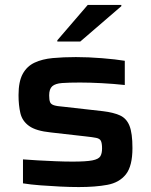

<svg xmlns="http://www.w3.org/2000/svg" viewBox="-20 -749 613 777"><path d="M299 8Q264 8 223.5 6Q183 4 143.5 1Q104 -2 73 -7V-104Q98 -102 133 -100Q168 -98 205.5 -96.5Q243 -95 274 -95Q329 -95 354 -100Q379 -105 386 -116.5Q393 -128 393 -148Q393 -169 388.5 -178.5Q384 -188 369.5 -191Q355 -194 327 -197L186 -213Q126 -219 98 -239Q70 -259 62.5 -291Q55 -323 55 -364Q55 -419 72 -450Q89 -481 120 -495.5Q151 -510 193.5 -514Q236 -518 287 -518Q337 -518 393 -513.5Q449 -509 485 -503V-405Q439 -410 390.5 -412.5Q342 -415 304 -415Q259 -415 231.5 -413Q204 -411 191.5 -400Q179 -389 179 -363Q179 -345 182.5 -336Q186 -327 198.5 -323Q211 -319 238 -317L397 -299Q439 -294 465.5 -282Q492 -270 504 -240Q516 -210 516 -150Q516 -77 489.5 -43.5Q463 -10 414.5 -1Q366 8 299 8ZM212 -581V-586L335 -729H471V-724L305 -581Z"/></svg>

Font: Saira Expanded SemiBold
Style: Regular
Weight: 600
Width: 7
Designer: Hector Gatti with collaboration of the Omnibus-Type team
Foundry: Omnibus-Type
Version: Version 1.100; ttfautohint (v1.8.3)